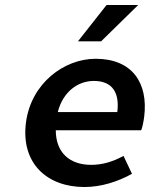

<svg xmlns="http://www.w3.org/2000/svg" viewBox="-20 -739 628 771"><path d="M84 -245C64 -83 169 12 319 12C387 12 454 -10 510 -41L476 -113C434 -90 392 -77 346 -77C259 -77 204 -127 204 -216H547C552 -228 556 -248 559 -270C576 -407 510 -503 364 -503C238 -503 104 -405 84 -245ZM212 -289C233 -371 293 -414 357 -414C431 -414 461 -367 451 -289ZM535 -719H408L293 -573H386Z"/></svg>

Font: Falling Sky
Style: ExtObl
Weight: 400
Designer: Paul D. Hunt
Foundry: Adobe Systems Incorporated
Version: Version 1.02